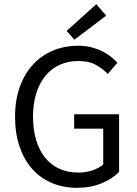

<svg xmlns="http://www.w3.org/2000/svg" viewBox="-20 -887 657 919"><path d="M348 12Q283 12 228.5 -11Q174 -34 135 -77.5Q96 -121 74 -184.5Q52 -248 52 -328Q52 -407 74.5 -470Q97 -533 137 -577Q177 -621 232.5 -644.5Q288 -668 353 -668Q387 -668 415.5 -661Q444 -654 467.5 -642.5Q491 -631 509.5 -616.5Q528 -602 542 -587L496 -533Q471 -559 438 -577Q405 -595 355 -595Q305 -595 265 -576.5Q225 -558 197 -523.5Q169 -489 153.5 -440Q138 -391 138 -330Q138 -268 152.5 -218.5Q167 -169 194.5 -134Q222 -99 262.5 -80Q303 -61 356 -61Q391 -61 422.5 -71.5Q454 -82 474 -100V-271H335V-340H550V-64Q518 -31 466 -9.5Q414 12 348 12ZM336 -697 299 -739 441 -867 488 -812Z"/></svg>

Font: Source Sans Pro
Style: Regular
Weight: 400
Designer: Paul D. Hunt
Foundry: Adobe Systems Incorporated
Version: Version 2.021;PS 2.000;hotconv 1.0.86;makeotf.lib2.5.63406